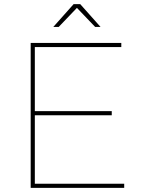

<svg xmlns="http://www.w3.org/2000/svg" viewBox="-20 -906 684 926"><path d="M565 -699V-679H148V-370H519V-350H148V-20H579V0H128V-699ZM439 -776 351 -868 263 -776H237L335 -886H367L465 -776Z"/></svg>

Font: Montserrat-Arabic Thin
Style: Regular
Weight: 250
Designer: Mohamed Gaber
Foundry: Kief Type Foundry
Version: Version 5.008